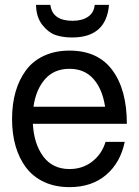

<svg xmlns="http://www.w3.org/2000/svg" viewBox="-20 -749 573 793"><path d="M128.9 -729H188Q196.3 -663.1 279.8 -663.1Q319.8 -663.1 344.2 -680.2Q368.2 -696.8 371.1 -729H430.2Q418.9 -594.2 277.8 -594.2Q241.2 -594.2 211.9 -603.5Q181.2 -613.3 155.8 -645Q129.4 -677.7 128.9 -729ZM267.1 23.9Q208 23.9 162.4 2.7Q116.7 -18.6 87.9 -56.6Q59.1 -94.7 44.4 -145.5Q29.8 -196.3 29.8 -257.8Q29.8 -319.3 44.4 -370.1Q59.1 -420.9 87.6 -459.2Q116.2 -497.6 162.1 -518.8Q208 -540 267.1 -540Q384.3 -540 444.1 -459.2Q503.9 -378.4 503.9 -237.8H418.9H115.7Q120.1 -154.8 158.7 -102.8Q197.3 -50.8 267.1 -50.8Q320.8 -50.8 360.6 -81.5Q400.4 -112.3 416 -163.1H495.1Q477.5 -77.1 418.2 -26.6Q358.9 23.9 267.1 23.9ZM267.1 -464.8Q203.6 -464.8 166 -422.1Q128.4 -379.4 118.2 -308.1H414.1Q402.8 -381.8 365.7 -423.3Q328.6 -464.8 267.1 -464.8Z"/></svg>

Font: Miedinger*
Style: Book
Weight: 400
Version: Version 001.000